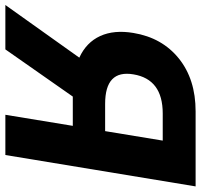

<svg xmlns="http://www.w3.org/2000/svg" viewBox="-60 -730 767 734"><g transform="rotate(90 324.0 -363.5)"><path d="M550.1 0H396.3L438.6 -257.8H326.7L146.3 0H-23.4L177.9 -282.7Q119.7 -309.3 95.3 -362.4Q71 -415.5 83.5 -489.7Q101.6 -599.1 181.1 -663.2Q260.7 -727.3 383.2 -727.3H670.1ZM458.8 -381.4 495 -601.6H391.3Q260.3 -601.6 241.8 -489.7Q232.6 -435.4 260.7 -408.4Q288.7 -381.4 354.8 -381.4Z"/></g></svg>

Font: Karasuma Gothic
Style: Bold Italic
Weight: 700
Italic angle: 9.39998°
Designer: Rasmus Andersson / Ryoko Nishizuka
Foundry: Genbu
Version: Version 1.00